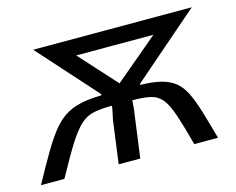

<svg xmlns="http://www.w3.org/2000/svg" viewBox="-103 -595 864 704"><g transform="rotate(-15 328.5 -243.5)"><path d="M-28 0Q6 -62 32 -106.5Q58 -151 81 -180.5Q104 -210 129.5 -227Q155 -244 189 -252Q223 -260 271 -261L272 -265L73 -487H675L419 -265L418 -261Q466 -260 497.5 -252Q529 -244 550 -227Q571 -210 585.5 -180.5Q600 -151 613.5 -106.5Q627 -62 644 0H554Q534 -75 519.5 -118Q505 -161 488 -181.5Q471 -202 445 -208Q419 -214 376 -214Q375 -200 374 -187Q373 -174 371 -163L349 0H267L289 -163Q291 -174 294 -187Q297 -200 299 -214Q256 -214 228.5 -208Q201 -202 178.5 -181.5Q156 -161 129 -118Q102 -75 61 0ZM347 -286 513 -426H220Z"/></g></svg>

Font: Exo 2
Style: Italic
Weight: 400
Italic angle: -8°
Designer: Natanael Gama
Foundry: Natanael Gama
Version: Version 2.010